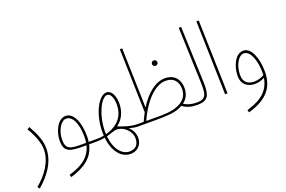

<svg xmlns="http://www.w3.org/2000/svg" viewBox="-127 -1117 2606 1751"><g transform="rotate(-20 1175.5 -242.0)"><path d="M4 230C90 156 185 46 185 -93C185 -166 160 -233 106 -329L83 -316C134 -229 161 -154 161 -94C161 26 83 131 -12 210Z M309 230C450 189 539 123 564 5H640C653 5 660 2 660 -6C660 -15 653 -17 644 -17H568C571 -34 572 -52 572 -71C572 -211 525 -312 450 -312C374 -312 323 -205 323 -116C323 -11 373 5 500 5H539C505 138 389 179 302 206ZM499 -17C388 -17 347 -27 347 -118C347 -197 392 -287 447 -287C505 -287 548 -209 548 -75C548 -54 546 -35 543 -17Z M640 5C673 5 693 2 719 -3C734 147 812 217 890 217C1019 217 1040 63 954 -9C991 1 1017 5 1041 5C1054 5 1061 2 1061 -6C1061 -15 1054 -17 1045 -17C971 -17 899 -47 860 -61C924 -107 951 -181 951 -251C951 -318 926 -386 874 -386C797 -386 716 -232 716 -57C716 -45 716 -34 717 -23C695 -19 672 -17 644 -17ZM740 -55C740 -214 815 -362 872 -362C909 -362 926 -306 926 -250C926 -102 814 -48 741 -29C740 -37 740 -46 740 -55ZM890 193C819 193 755 122 742 -7C780 -18 823 -36 844 -36C913 -36 981 26 981 99C981 153 954 193 890 193Z M1041 5H1152C1221 5 1337 7 1399 -8C1429 -15 1454 -25 1474 -37C1515 -7 1556 5 1617 5C1632 5 1637 1 1637 -6C1637 -11 1635 -17 1621 -17C1567 -17 1529 -28 1495 -50C1539 -83 1558 -128 1558 -181C1558 -260 1513 -325 1419 -325C1322 -325 1233 -246 1163 -135L1147 -714H1124L1141 -96C1127 -71 1114 -44 1102 -17H1045ZM1380 -460C1394 -460 1406 -472 1406 -486C1406 -501 1394 -513 1380 -513C1365 -513 1353 -501 1353 -486C1353 -472 1365 -460 1380 -460ZM1418 -301C1499 -301 1534 -247 1534 -180C1534 -72 1435 -17 1273 -17H1127C1185 -151 1296 -301 1418 -301Z M1617 5C1723 5 1744 -44 1739 -177L1719 -714H1696L1715 -175C1719 -60 1708 -17 1621 -17Z M1886 0H1910L1890 -714H1867Z M2035 230C2204 181 2298 96 2298 -71C2298 -201 2253 -317 2177 -317C2095 -317 2050 -204 2050 -117C2050 -15 2129 5 2174 5C2213 5 2243 -5 2270 -20C2245 133 2120 177 2028 206ZM2074 -119C2074 -203 2117 -292 2173 -292C2239 -292 2274 -176 2274 -75C2274 -64 2274 -54 2273 -44C2249 -30 2213 -17 2178 -17C2126 -17 2074 -38 2074 -119Z"/></g></svg>

Font: Noto Sans Arabic UI XCn Th
Style: Regular
Weight: 100
Width: 2
Designer: Monotype Design Team, Nadine Chahine and Nizar Qandah
Foundry: Monotype Imaging Inc.
Version: Version 2.010